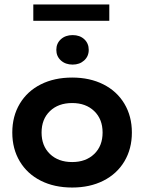

<svg xmlns="http://www.w3.org/2000/svg" viewBox="-20 -829 645 859"><path d="M570 -236Q570 -163 536.5 -107Q503 -51 442.5 -20.5Q382 10 303 10Q223 10 162.5 -20.5Q102 -51 68.5 -107Q35 -163 35 -236Q35 -309 68.5 -365Q102 -421 162.5 -451.5Q223 -482 303 -482Q382 -482 442.5 -451.5Q503 -421 536.5 -365Q570 -309 570 -236ZM439 -236Q439 -296 401.5 -332Q364 -368 303 -368Q241 -368 203.5 -332Q166 -296 166 -236Q166 -176 203.5 -140Q241 -104 303 -104Q364 -104 401.5 -140Q439 -176 439 -236ZM232 -606Q232 -635 252.5 -653.5Q273 -672 305 -672Q337 -672 357 -653.5Q377 -635 377 -606Q377 -577 356.5 -558.5Q336 -540 305 -540Q273 -540 252.5 -558.5Q232 -577 232 -606ZM129 -809H469V-736H129Z"/></svg>

Font: Madhuban SemiBold
Style: Regular
Weight: 600
Designer: jaikishan Patel
Foundry: MagicType
Version: Version 1.000